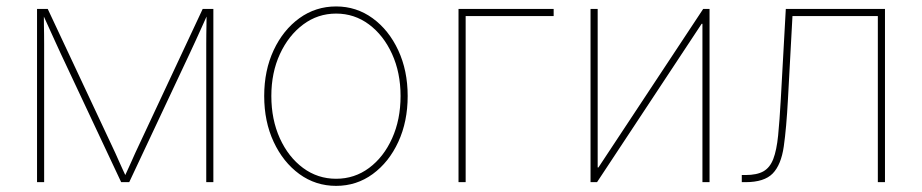

<svg xmlns="http://www.w3.org/2000/svg" viewBox="-20 -574 2905 605"><path d="M96.7 0V-545.9H130.4L331.5 -117.2Q337.4 -105 343.3 -92Q349.1 -79.1 354.7 -66.4Q360.4 -53.7 366.2 -41Q372.1 -28.3 377.9 -15.6H371.6Q377.4 -28.3 383.3 -41Q389.2 -53.7 394.8 -66.4Q400.4 -79.1 406.2 -92Q412.1 -105 418 -117.2L618.7 -545.9H652.3V0H629.9V-405.3Q629.9 -420.4 629.9 -435.8Q629.9 -451.2 630.1 -466.3Q630.4 -481.4 630.6 -496.8Q630.9 -512.2 630.9 -527.3H633.3Q624.5 -507.3 615.2 -487.1Q606 -466.8 596.9 -446.8Q587.9 -426.8 578.1 -406.2L387.2 0H361.8L170.9 -406.2Q161.6 -426.8 152.3 -446.8Q143.1 -466.8 134 -487.1Q125 -507.3 115.7 -527.3H118.2Q118.2 -512.2 118.4 -496.8Q118.7 -481.4 118.9 -466.3Q119.1 -451.2 119.1 -435.8Q119.1 -420.4 119.1 -405.3V0Z M1039.1 11.7Q974.6 11.7 923.3 -25.6Q872.1 -63 842.3 -127Q812.5 -190.9 812.5 -271.5Q812.5 -352.1 842.3 -415.8Q872.1 -479.5 923.3 -516.6Q974.6 -553.7 1039.1 -553.7Q1103 -553.7 1154.1 -516.6Q1205.1 -479.5 1234.9 -415.5Q1264.6 -351.6 1264.6 -271.5Q1264.6 -190.9 1235.1 -127Q1205.6 -63 1154.5 -25.6Q1103.5 11.7 1039.1 11.7ZM1039.1 -10.7Q1097.2 -10.7 1143.1 -44.9Q1189 -79.1 1215.6 -138.2Q1242.2 -197.3 1242.2 -271.5Q1242.2 -345.2 1215.3 -404.1Q1188.5 -462.9 1142.6 -497.1Q1096.7 -531.2 1039.1 -531.2Q981.4 -531.2 935.3 -496.8Q889.2 -462.4 862.1 -403.8Q835 -345.2 835 -271.5Q835 -197.3 861.8 -138.2Q888.7 -79.1 934.8 -44.9Q981 -10.7 1039.1 -10.7Z M1724.6 -545.9V-523.4H1447.3V0H1424.8V-545.9Z M2215.8 0H2193.4V-499H2190.9L1861.3 0H1840.8V-545.9H1863.3V-46.4H1865.7L2195.8 -545.9H2215.8Z M2317.4 0V-22.5H2329.1Q2365.2 -22.5 2385.7 -34.2Q2406.2 -45.9 2416.7 -73.2Q2427.2 -100.6 2431.9 -147Q2436.5 -193.4 2440.4 -262.7L2456.1 -545.9H2768.6V0H2746.1V-523.4H2477.1L2462.9 -261.7Q2458 -170.4 2449.7 -112.5Q2441.4 -54.7 2414.8 -27.3Q2388.2 0 2329.1 0Z"/></svg>

Font: Inter Thin
Style: Regular
Weight: 250
Designer: Rasmus Andersson
Foundry: rsms
Version: Version 4.001;git-66647c0bb